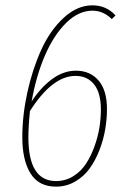

<svg xmlns="http://www.w3.org/2000/svg" viewBox="-20 -693 478 723"><path d="M328.1 -652.8Q275.9 -652.8 229.2 -606.9Q182.6 -561 149.4 -484.4Q116.2 -407.7 99.1 -311Q133.3 -363.8 176.3 -395.3Q219.2 -426.8 266.1 -426.8Q319.3 -426.8 351.1 -389.9Q382.8 -353 382.8 -282.2Q382.8 -245.1 376.2 -206.1Q369.6 -167 354.5 -127.9Q339.4 -88.9 317.6 -58.6Q295.9 -28.3 262.9 -9.3Q230 9.8 190.9 9.8Q125.5 9.8 94.7 -40.3Q64 -90.3 64 -175.8Q64 -258.3 83 -345.2Q102.1 -432.1 135.3 -505.4Q168.5 -578.6 219.5 -625.7Q270.5 -672.9 328.1 -672.9Q380.4 -672.9 415 -634.8L400.9 -621.1Q369.1 -652.8 328.1 -652.8ZM264.2 -407.2Q176.8 -407.2 92.8 -274.9Q86.9 -217.8 86.9 -175.8Q86.9 -11.2 190.9 -11.2Q226.6 -11.2 255.9 -29.5Q285.2 -47.9 304 -76.7Q322.8 -105.5 335.9 -142.1Q349.1 -178.7 354.5 -213.6Q359.9 -248.5 359.9 -280.8Q359.9 -342.8 334.5 -375Q309.1 -407.2 264.2 -407.2Z"/></svg>

Font: Fira Sans Compressed Thin
Style: Italic
Weight: 100
Width: 3
Italic angle: -8°
Designer: Carrois Corporate & Edenspiekermann AG
Foundry: Carrois Corporate GbR & Edenspiekermann AG
Version: Version 4.203;PS 004.203;hotconv 1.0.88;makeotf.lib2.5.64775